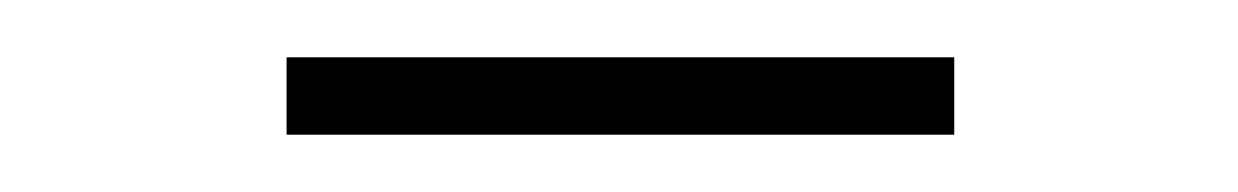

<svg xmlns="http://www.w3.org/2000/svg" viewBox="-20 -534 432 67"><path d="M80 -514H313V-487H80Z"/></svg>

Font: Josefin Sans ExtraLight
Style: Regular
Weight: 250
Designer: Santiago Orozco
Foundry: Typemade
Version: Version 2.000